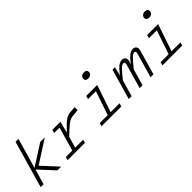

<svg xmlns="http://www.w3.org/2000/svg" viewBox="166 -1729 2737 2737"><g transform="rotate(-45 1535.0 -360.5)"><path d="M321 -710 117 0H58L262 -710ZM180 -249 509 -460H599V-458L226 -219ZM177 -237 222 -271 470 -2V0H396Z M917 -460 861 -247 790 0H731L863 -460ZM833 -200 851 -265Q912 -329 951 -367Q990 -405 1018 -424Q1046 -443 1073.5 -450Q1101 -457 1138 -459L1207 -463V-403L1127 -396Q1100 -394 1079.5 -390Q1059 -386 1039 -376Q1019 -366 992.5 -345.5Q966 -325 928 -290Q890 -255 833 -200ZM753 -460H916L902 -410H739ZM616 -50H965L950 0H601Z M1599 -460H1658L1502 0H1443ZM1437 -460H1632L1618 -410H1423ZM1299 -50H1698L1684 0H1285ZM1636 -614Q1611 -614 1595 -626Q1579 -638 1579 -661Q1579 -683 1597 -702Q1615 -721 1649 -721Q1678 -721 1692 -709Q1706 -697 1706 -675Q1706 -650 1686.5 -632Q1667 -614 1636 -614Z M2015 -460 1975 -289H1983L1972 -279L1892 0H1834L1966 -460ZM1939 -218 1958 -289Q2007 -361 2043 -399Q2079 -437 2106.5 -451Q2134 -465 2157 -465Q2189 -465 2206.5 -448Q2224 -431 2224 -403Q2224 -396 2222.5 -388Q2221 -380 2219 -372L2195 -289H2205L2188 -264L2112 0H2054L2155 -354Q2159 -367 2161 -375.5Q2163 -384 2163 -391Q2163 -415 2137 -415Q2127 -415 2114 -409Q2101 -403 2080 -383Q2059 -363 2025 -323.5Q1991 -284 1939 -218ZM2159 -218 2178 -289Q2227 -361 2262.5 -399Q2298 -437 2326 -451Q2354 -465 2377 -465Q2409 -465 2426.5 -448Q2444 -431 2444 -403Q2444 -396 2442.5 -388Q2441 -380 2439 -372L2332 0H2274L2375 -354Q2379 -367 2381 -375.5Q2383 -384 2383 -391Q2383 -415 2357 -415Q2347 -415 2334 -409Q2321 -403 2300 -383Q2279 -363 2245 -323.5Q2211 -284 2159 -218Z M2827 -460H2886L2730 0H2671ZM2665 -460H2860L2846 -410H2651ZM2527 -50H2926L2912 0H2513ZM2864 -614Q2839 -614 2823 -626Q2807 -638 2807 -661Q2807 -683 2825 -702Q2843 -721 2877 -721Q2906 -721 2920 -709Q2934 -697 2934 -675Q2934 -650 2914.5 -632Q2895 -614 2864 -614Z"/></g></svg>

Font: Intel One Mono Light
Style: Italic
Weight: 300
Italic angle: -16°
Monospace: yes
Designer: Fred Shallcrass
Foundry: Frere-Jones Type LLC
Version: Version 1.004